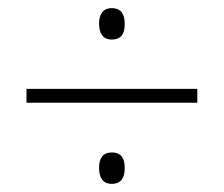

<svg xmlns="http://www.w3.org/2000/svg" viewBox="-20 -588 550 471"><path d="M254 -491C278 -491 286 -506 286 -529C286 -552 278 -568 254 -568C232 -568 223 -552 223 -530C223 -507 232 -491 254 -491ZM45 -336H464V-370H45ZM254 -137C278 -137 286 -153 286 -176C286 -199 278 -214 254 -214C232 -214 223 -199 223 -176C223 -153 232 -137 254 -137Z"/></svg>

Font: Noto Sans Myanmar UI SemiCondensed ExtraLight
Style: Regular
Weight: 200
Width: 4
Designer: Monotype Design Team
Foundry: Monotype Imaging Inc.
Version: Version 2.103